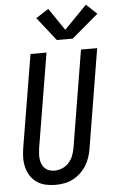

<svg xmlns="http://www.w3.org/2000/svg" viewBox="-64 -1025 649 1076"><g transform="rotate(-5 260.5 -487.5)"><path d="M205 8Q176 8 149 2Q122 -4 100 -19Q78 -34 63.5 -56.5Q49 -79 42.5 -105.5Q36 -132 36.5 -160Q37 -188 42 -217L128 -735H218L130 -204Q128 -188 127 -173Q126 -158 128 -143Q130 -128 135.5 -114.5Q141 -101 151.5 -91Q162 -81 176 -76.5Q190 -72 206 -72Q227 -72 249 -81Q271 -90 286.5 -107.5Q302 -125 310 -146Q318 -167 322 -189L412 -735H503L411 -176Q407 -152 399 -128Q391 -104 377 -82Q363 -60 343.5 -42Q324 -24 301 -12.5Q278 -1 253.5 3.5Q229 8 205 8ZM282 -800 178 -932 249 -978 334 -853 461 -983 521 -927 371 -800Z"/></g></svg>

Font: Iosevka SS04 Medium Oblique
Style: Regular
Weight: 500
Italic angle: -9°
Monospace: yes
Designer: Belleve Invis
Foundry: Belleve Invis
Version: Version 19.0.0; ttfautohint (v1.8.4)